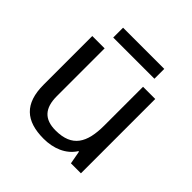

<svg xmlns="http://www.w3.org/2000/svg" viewBox="-181 -823 979 979"><g transform="rotate(45 309.0 -333.5)"><path d="M457 -677H160V-606H457ZM533 -536H445V-257C445 -132 406 -63 287 -63C206 -63 168 -105 168 -191V-536H79V-185C79 -49 145 10 274 10C343 10 409 -15 444 -71H448L461 0H533Z"/></g></svg>

Font: Noto Sans Gujarati UI
Style: Regular
Weight: 400
Designer: Jelle Bosma - Monotype Design Team, Universal Thirst
Foundry: Monotype Imaging Inc.
Version: Version 2.106